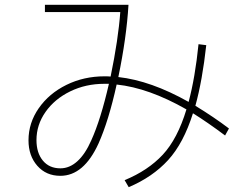

<svg xmlns="http://www.w3.org/2000/svg" viewBox="-20 -760 1040 795"><path d="M912 -199Q840 -253 779 -291Q740 -167 676 -97Q612 -27 513 15L496 -14Q593 -54 654 -119.5Q715 -185 752 -307Q596 -396 463 -410Q430 -260 388 -166Q327 -32 230 -32Q171 -32 134.5 -73.5Q98 -115 98 -179Q98 -251 140.5 -312Q183 -373 255 -408.5Q327 -444 413 -444Q430 -444 438 -443Q470 -598 478 -710H166V-740H512Q504 -605 470 -441Q605 -426 761 -338Q788 -439 802 -577L834 -573Q818 -427 789 -322Q866 -275 928 -228ZM431 -413H412Q335 -413 270.5 -381.5Q206 -350 168.5 -296.5Q131 -243 131 -180Q131 -127 157.5 -95Q184 -63 230 -63Q268 -63 300.5 -92.5Q333 -122 358 -179Q397 -265 431 -413Z"/></svg>

Font: IBM Plex Sans JP ExtraLight
Style: Regular
Weight: 200
Designer: Mike Abbink; Paul van der Laan; Pieter van Rosmalen; Wujin Sim; Yejin Wi; Jinhee Kim; Boomi Park; Yona Kim; Kichan Ma
Foundry: Sandoll Inc.
Version: Version 1.001